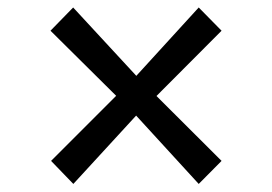

<svg xmlns="http://www.w3.org/2000/svg" viewBox="-20 -554 709 500"><path d="M282.5 -304.5 111.5 -474 170.5 -534.5 335 -356.5 497.5 -534.5 557 -474 387.5 -304 557 -135 497.5 -75 334.5 -253 171 -75 113 -135Z"/></svg>

Font: Merriweather 72pt ExtraBold
Style: Regular
Weight: 800
Version: Version 2.100